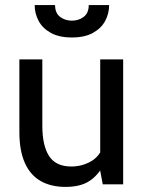

<svg xmlns="http://www.w3.org/2000/svg" viewBox="-20 -723 564 753"><path d="M237 10Q180 10 139.5 -13Q99 -36 77.5 -84Q56 -132 56 -205V-490H146V-230Q146 -152 172.5 -111Q199 -70 260 -70Q301 -70 336.5 -90Q372 -110 386 -154L373 -105V-490H463V0H383L365 -96L389 -80Q364 -34 329 -12Q294 10 237 10ZM262 -576Q212 -576 179.5 -594Q147 -612 131.5 -641Q116 -670 116 -703H196Q196 -672 215.5 -657Q235 -642 262 -642Q289 -642 308.5 -657Q328 -672 328 -703H408Q408 -670 392.5 -641Q377 -612 344.5 -594Q312 -576 262 -576Z"/></svg>

Font: Cabin VF Beta
Style: Regular
Weight: 400
Designer: Pablo Impallari
Foundry: Pablo Impallari. http://www.impallari.com Igino Marini. http://www.ikern.com
Version: Version 2.200